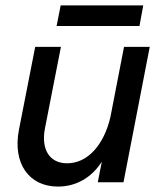

<svg xmlns="http://www.w3.org/2000/svg" viewBox="-20 -673 595 709"><path d="M194 16C262 16 319 -18 356 -76L341 0H436L533 -500H438L388 -242C364 -137 303 -70 228 -70C163 -70 131 -121 146 -199L205 -500H110L50 -194C26 -71 86 16 194 16ZM189 -577H495L509 -653H204Z"/></svg>

Font: Uncut Sans Medium Italic
Style: Regular
Weight: 500
Italic angle: -11°
Designer: Kasper Nordkvist
Foundry: UNCUT.wtf
Version: Version 1.304;Glyphs 3.2 (3246)